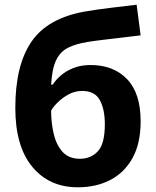

<svg xmlns="http://www.w3.org/2000/svg" viewBox="-20 -785 662 815"><path d="M45 -327Q45 -508 113.5 -608Q182 -708 340 -736Q393 -745 447.5 -751.5Q502 -758 560 -765L577 -635Q543 -631 502.5 -626Q462 -621 422.5 -616.5Q383 -612 352 -607Q302 -599 269 -582.5Q236 -566 218.5 -530Q201 -494 197 -426H204Q216 -445 237.5 -464Q259 -483 291 -496Q323 -509 364 -509Q462 -509 519.5 -449Q577 -389 577 -270Q577 -177 543 -115Q509 -53 449 -21.5Q389 10 310 10Q189 10 117 -77Q45 -164 45 -327ZM319 -111Q366 -111 395.5 -143Q425 -175 425 -257Q425 -322 403.5 -360.5Q382 -399 329 -399Q297 -399 269.5 -383.5Q242 -368 223 -348.5Q204 -329 197 -315Q197 -264 208 -217Q219 -170 245.5 -140.5Q272 -111 319 -111Z"/></svg>

Font: RS Noto Sans
Style: Bold
Weight: 700
Designer: Monotype Design Team
Foundry: Monotype Imaging Inc.
Version: Version 3.10